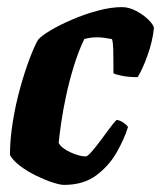

<svg xmlns="http://www.w3.org/2000/svg" viewBox="-20 -520 453 540"><path d="M160 0Q149 0 127.5 -7Q106 -14 81.5 -26Q57 -38 37 -53Q17 -68 8 -84Q8 -128 16 -177.5Q24 -227 37 -273.5Q50 -320 63.5 -355.5Q77 -391 87 -408Q96 -419 122 -434.5Q148 -450 183 -465Q218 -480 255 -490Q292 -500 323 -500Q343 -500 363.5 -489Q384 -478 398 -464Q412 -450 413 -441Q409 -403 394.5 -363Q380 -323 367 -303Q343 -303 324.5 -306.5Q306 -310 299 -314Q299 -321 299 -340.5Q299 -360 298.5 -380.5Q298 -401 295 -410Q285 -412 274.5 -413.5Q264 -415 254 -415Q245 -415 235.5 -414Q226 -413 217 -410Q201 -377 188 -335Q175 -293 166 -251Q157 -209 152 -174Q147 -139 145 -118Q153 -103 178.5 -91.5Q204 -80 221 -80Q226 -80 237 -92.5Q248 -105 261.5 -123Q275 -141 287.5 -158Q300 -175 308 -183Q319 -181 328 -174.5Q337 -168 340 -163Q330 -130 308.5 -92Q287 -54 251 -27Q215 0 160 0Z"/></svg>

Font: Texturina 72pt 72pt Black
Style: Italic
Weight: 900
Italic angle: -11°
Designer: Guillermo Torres Carreño
Foundry: Omnibus-Type
Version: Version 1.002; ttfautohint (v1.8.3)